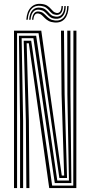

<svg xmlns="http://www.w3.org/2000/svg" viewBox="-20 -956 460 976"><path d="M51.2 0V-800H189.8L235.5 -474.8L294 -63.8H306.2L293 -477L290 -800H305.2L308.5 -477L320.8 -51H281.8L176 -787.2H66.8V0ZM82 0V-342.8L76.2 -774.5H163.8L271.2 -38.2H330.5L322.5 -477L322 -800H337.8L338.2 -477L342.8 -25.5H258.5L149.8 -761.8H90L97.5 -342.8V0ZM114 0 111.5 -342.8 100.5 -749H138.5L245.2 -12.5H352.5L353.2 -800H368.5L368 0H230.2L182 -343.8L126.5 -736.2H115.5L126.8 -342.8L129.5 0ZM113.8 -855.8Q116.5 -898 137.6 -919Q158.8 -940 192.2 -935.8Q209.8 -933.8 220.1 -927Q230.5 -920.2 237.4 -912.2Q244.2 -904.2 250.9 -898Q257.5 -891.8 267.2 -890.2Q279 -888.5 285.6 -897.2Q292.2 -906 292.8 -925.2H299.8Q299.8 -903 291.1 -890.9Q282.5 -878.8 264.8 -880.5Q252.2 -881.8 244.6 -888Q237 -894.2 230.5 -902.1Q224 -910 214.6 -916.9Q205.2 -923.8 189 -926Q159.8 -930.5 141.4 -911.9Q123 -893.2 121 -855.8ZM128.2 -855.8Q130.5 -889.2 145.8 -904.8Q161 -920.2 185.8 -916.8Q201 -915 210.1 -908.2Q219.2 -901.5 226 -893.5Q232.8 -885.5 240.9 -879.2Q249 -873 262.5 -871.5Q283.2 -869 295 -883.4Q306.8 -897.8 307 -925.2H314.2Q314.2 -892.5 300 -875.4Q285.8 -858.2 260.8 -860.8Q245.8 -862 236.6 -868.4Q227.5 -874.8 220.4 -882.8Q213.2 -890.8 204.8 -897.5Q196.2 -904.2 182.8 -906.2Q161.5 -910 149.2 -896.1Q137 -882.2 135.5 -855.8ZM142.8 -855.8Q144.8 -878.2 153.9 -889Q163 -899.8 179.8 -897.2Q192 -895.5 200.2 -889Q208.5 -882.5 216.1 -874.5Q223.8 -866.5 233.6 -860Q243.5 -853.5 259.2 -851.8Q288.2 -848.8 304.9 -868.5Q321.5 -888.2 321.5 -925.2H328.8Q328 -883 309.4 -860.9Q290.8 -838.8 256.5 -841.8Q238.5 -843.2 227.1 -849.6Q215.8 -856 208 -864Q200.2 -872 193.1 -878.6Q186 -885.2 176.8 -887Q164.5 -889.8 157.6 -881.4Q150.8 -873 149.8 -855.8Z"/></svg>

Font: Big Shoulders Inline Display Thin Medium
Style: Regular
Weight: 500
Version: Version 2.002